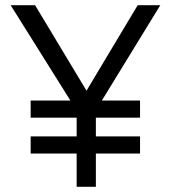

<svg xmlns="http://www.w3.org/2000/svg" viewBox="-20 -719 658 739"><path d="M98 -194H275V-266H98V-332H251L21 -699H115L313 -370L510 -699H597L372 -332H519V-266H349V-194H519V-128H349V0H275V-128H98Z"/></svg>

Font: Fragment Mono
Style: Regular
Weight: 400
Monospace: yes
Designer: Wei Huang based on Nimbus Sans by URW Studio, based on Helvetica by Max Miedinger.
Foundry: Wei Huang
Version: Version 1.021; ttfautohint (v1.8.4.7-5d5b)